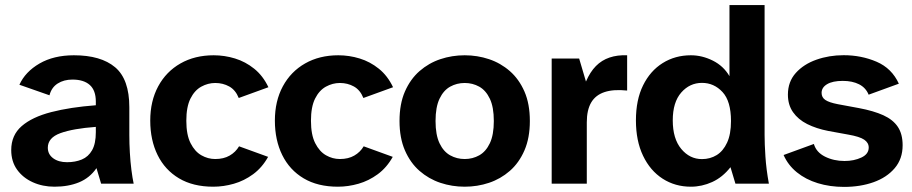

<svg xmlns="http://www.w3.org/2000/svg" viewBox="-20 -728 3615 761"><path d="M195.9 12Q148.9 12 109.8 -5.7Q70.7 -23.4 47.6 -55.7Q24.5 -88.1 24.5 -133.1Q24.5 -192.1 65.9 -228.1Q107.3 -264.1 183 -283.7Q258.7 -303.2 359.8 -310.8V-325.5Q359.8 -369.6 336 -391.1Q312.1 -412.6 266.9 -412.6Q233.1 -412.6 208.6 -397Q184.1 -381.4 176.1 -350.3L56.9 -392.1Q80.1 -443.4 136.5 -476.2Q192.9 -508.9 272.9 -508.9Q379.9 -508.9 436.3 -461.4Q492.6 -413.9 492.6 -303V-192.7Q492.6 -159 494.7 -122.7Q496.8 -86.3 500.9 -54.3Q505 -22.4 509.8 0H380.8L362.4 -61.5Q335.8 -22.9 293.4 -5.4Q251.1 12 195.9 12ZM245.7 -85.1Q278.4 -85.1 304.3 -95.8Q330.2 -106.6 345 -132.6Q359.8 -158.6 359.8 -204V-225.1Q269.4 -218.4 219.5 -200.3Q169.5 -182.2 169.5 -142.4Q169.5 -116.5 190.7 -100.8Q211.9 -85.1 245.7 -85.1Z M825.2 12Q745.2 12 689.6 -21.1Q633.9 -54.2 604.7 -113.4Q575.5 -172.6 575.5 -250.1Q575.5 -327.3 607 -385.8Q638.6 -444.3 695.4 -476.6Q752.2 -508.9 826.9 -508.9Q870.2 -508.9 911.5 -496.2Q952.8 -483.6 987.5 -455.7Q1022.2 -427.9 1043.9 -382.3L926.3 -339.6Q913.6 -371.3 888.7 -385.2Q863.7 -399.1 833.1 -399.1Q804.2 -399.1 777.7 -384.5Q751.2 -369.9 734.8 -337.1Q718.5 -304.3 718.5 -249.4Q718.5 -193.9 735.3 -160.6Q752.2 -127.2 778.2 -112.5Q804.2 -97.7 833.1 -97.7Q866.7 -97.7 890.3 -111.4Q913.9 -125 927.5 -148.1L1042.7 -106.3Q1019 -63.8 983.3 -37.5Q947.6 -11.3 906.8 0.3Q865.9 12 825.2 12Z M1319.2 12Q1239.2 12 1183.6 -21.1Q1127.9 -54.2 1098.7 -113.4Q1069.5 -172.6 1069.5 -250.1Q1069.5 -327.3 1101 -385.8Q1132.6 -444.3 1189.4 -476.6Q1246.2 -508.9 1320.9 -508.9Q1364.2 -508.9 1405.5 -496.2Q1446.8 -483.6 1481.5 -455.7Q1516.2 -427.9 1537.9 -382.3L1420.3 -339.6Q1407.6 -371.3 1382.7 -385.2Q1357.7 -399.1 1327.1 -399.1Q1298.2 -399.1 1271.7 -384.5Q1245.2 -369.9 1228.8 -337.1Q1212.5 -304.3 1212.5 -249.4Q1212.5 -193.9 1229.3 -160.6Q1246.2 -127.2 1272.2 -112.5Q1298.2 -97.7 1327.1 -97.7Q1360.7 -97.7 1384.3 -111.4Q1407.9 -125 1421.5 -148.1L1536.7 -106.3Q1513 -63.8 1477.3 -37.5Q1441.6 -11.3 1400.8 0.3Q1359.9 12 1319.2 12Z M1821.8 12Q1771.5 12 1725.4 -3.4Q1679.4 -18.8 1642.8 -50.7Q1606.3 -82.6 1584.9 -132Q1563.5 -181.4 1563.5 -248.4Q1563.5 -316.2 1584.9 -365.2Q1606.3 -414.2 1642.8 -446.2Q1679.4 -478.1 1725.4 -493.5Q1771.5 -508.9 1821.8 -508.9Q1872.1 -508.9 1918.2 -493.5Q1964.2 -478.1 2000.8 -446.2Q2037.3 -414.2 2058.7 -365.2Q2080.1 -316.2 2080.1 -248.4Q2080.1 -181.4 2058.7 -132Q2037.3 -82.6 2000.8 -50.7Q1964.2 -18.8 1918.2 -3.4Q1872.1 12 1821.8 12ZM1821.8 -97.7Q1853.3 -97.7 1879.5 -112.4Q1905.7 -127 1921.5 -160.2Q1937.3 -193.4 1937.3 -248.4Q1937.3 -303.5 1921.5 -336.7Q1905.7 -369.9 1879.5 -384.5Q1853.3 -399.1 1821.8 -399.1Q1790.5 -399.1 1764.2 -384.5Q1737.9 -369.9 1722.1 -336.7Q1706.3 -303.5 1706.3 -248.4Q1706.3 -193.4 1722.1 -160.2Q1737.9 -127 1764.2 -112.4Q1790.5 -97.7 1821.8 -97.7Z M2166.6 0V-496H2275.5L2302.5 -404.8Q2318.9 -442.9 2341.9 -466.2Q2365 -489.6 2396.1 -500Q2427.1 -510.5 2465.7 -508.9V-369.1Q2411.5 -374.8 2376.1 -363Q2340.6 -351.3 2323.2 -321.7Q2305.8 -292 2305.8 -243.1V0Z M2718.4 12Q2655.9 12 2606.5 -19.7Q2557.1 -51.4 2528.8 -110.6Q2500.5 -169.7 2500.5 -250.9Q2500.5 -332.1 2528.8 -389.6Q2557.1 -447.1 2606.5 -478Q2655.9 -508.9 2718.4 -508.9Q2762.8 -508.9 2805.2 -487.8Q2847.6 -466.7 2871.3 -426.1V-708H3010.5V-192.7Q3010.5 -157.9 3013.8 -107.4Q3017.1 -56.9 3027.5 0H2894.9L2875.3 -65.3Q2843.9 -25.3 2802.9 -6.6Q2761.9 12 2718.4 12ZM2762.3 -97.4Q2794.7 -97.4 2820.6 -113.3Q2846.4 -129.2 2861.8 -162.6Q2877.3 -195.9 2877.3 -248.4Q2877.3 -326.9 2843.7 -363.2Q2810.1 -399.5 2762.3 -399.5Q2713.7 -399.5 2680.1 -361.2Q2646.5 -322.8 2646.5 -250.9Q2646.5 -178.3 2680.1 -137.8Q2713.7 -97.4 2762.3 -97.4Z M3325.5 12.8Q3269.5 12.8 3221.5 -1.9Q3173.5 -16.6 3138.6 -44.9Q3103.6 -73.2 3085.8 -113.6L3205.8 -157.4Q3215.2 -124.6 3249.9 -107.2Q3284.7 -89.9 3327.3 -89.9Q3364.9 -89.9 3394.1 -103.6Q3423.2 -117.2 3423.2 -143.3Q3423.2 -162.3 3405.3 -174.4Q3387.4 -186.6 3342.2 -194.5L3262.2 -209.1Q3215.4 -218.3 3179.4 -236.3Q3143.5 -254.4 3123.2 -283.4Q3102.9 -312.4 3102.9 -353Q3102.9 -404.1 3134.2 -438.9Q3165.4 -473.6 3215.8 -491.4Q3266.2 -509.2 3323.9 -509.2Q3394.1 -509.2 3454.4 -483.3Q3514.7 -457.4 3542.6 -396.3L3422.9 -352.7Q3411.6 -380.4 3385 -393.9Q3358.4 -407.4 3320.4 -407.4Q3280 -407.4 3258.2 -394.3Q3236.4 -381.3 3236.4 -359.9Q3236.4 -341.8 3251.3 -331.8Q3266.2 -321.7 3301.1 -315L3384.3 -299.6Q3442.8 -288.6 3481.2 -271.2Q3519.6 -253.7 3538.6 -225.2Q3557.6 -196.7 3557.6 -152.2Q3557.6 -98.2 3526.1 -61.3Q3494.6 -24.4 3442.2 -5.8Q3389.8 12.8 3325.5 12.8Z"/></svg>

Font: Atkinson Hyperlegible Next
Style: Regular
Weight: 400
Designer: Elliott Scott, Megan Eiswerth, Linus Boman, Theodore Petrosky, Letters from Sweden
Foundry: Applied Design Works, Letters from Sweden
Version: Version 2.001